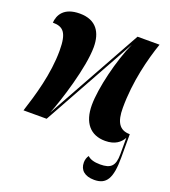

<svg xmlns="http://www.w3.org/2000/svg" viewBox="-137 -647 844 951"><g transform="rotate(20 285.5 -171.0)"><path d="M468 204C532 204 557 165 557 54V-69C501 -69 480 -107 480 -180C480 -319 514 -449 544 -536H428L150 -35C181 -112 242 -306 242 -413C242 -489 209 -546 121 -546C36 -546 13 -498 10 -458C66 -458 89 -433 89 -339C89 -215 51 -90 22 0H144L415 -489C370 -390 331 -230 331 -141C331 -48 375 4 453 4C505 4 532 -19 547 -46V40C547 102 526 122 470 122C438 122 416 115 403 102C396 111 391 125 391 140C391 180 418 204 468 204Z"/></g></svg>

Font: Noto Serif Display Condensed Extra
Style: Regular
Weight: 800
Width: 3
Designer: Monotype Design Team
Foundry: Monotype Imaging Inc.
Version: Version 1.900